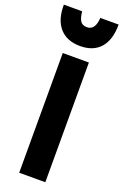

<svg xmlns="http://www.w3.org/2000/svg" viewBox="-199 -1004 683 1064"><g transform="rotate(20 142.5 -472.0)"><path d="M221 8H67V-698H221ZM-19 -952H89Q92 -917 103.5 -897.5Q115 -878 143 -878Q192 -878 196 -952H304Q304 -862 262.5 -814.5Q221 -767 143 -767Q65 -767 22.5 -815Q-20 -863 -19 -952Z"/></g></svg>

Font: Repo
Style: Bold
Weight: 700
Designer: Stefan Peev
Foundry: Context Ltd
Version: Version 001.000